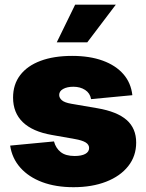

<svg xmlns="http://www.w3.org/2000/svg" viewBox="-20 -780 618 811"><path d="M290.5 10.7Q215.8 10.7 158.4 -10.7Q101.1 -32.2 65.9 -71.8Q30.8 -111.3 22.9 -165L208 -182.6Q215.8 -153.8 236.6 -137.5Q257.3 -121.1 295.4 -121.1Q324.2 -121.1 340.3 -129.9Q356.4 -138.7 356.4 -154.8Q356.4 -169.4 341.6 -178.5Q326.7 -187.5 295.4 -192.9L198.7 -210Q117.7 -224.1 76.4 -263.9Q35.2 -303.7 35.2 -367.7Q35.2 -423.3 65.2 -462.6Q95.2 -502 151.1 -522.9Q207 -543.9 284.7 -543.9Q358.9 -543.9 413.8 -523.9Q468.8 -503.9 501 -467Q533.2 -430.2 539.1 -377.9L364.7 -361.3Q360.4 -386.7 339.6 -400.1Q318.8 -413.6 290 -413.6Q263.7 -413.6 246.8 -404.3Q230 -395 230 -378.9Q230 -366.7 241.2 -356.7Q252.4 -346.7 280.8 -341.8L391.6 -322.8Q474.6 -308.6 514.9 -273.2Q555.2 -237.8 555.2 -177.7Q555.2 -120.6 521.5 -78.1Q487.8 -35.6 428.2 -12.5Q368.7 10.7 290.5 10.7ZM219.7 -601.1 297.4 -760.3H469.2L348.6 -601.1Z"/></svg>

Font: Inter 20pt Black
Style: Regular
Weight: 900
Version: Version 4.001;git-66647c0bb